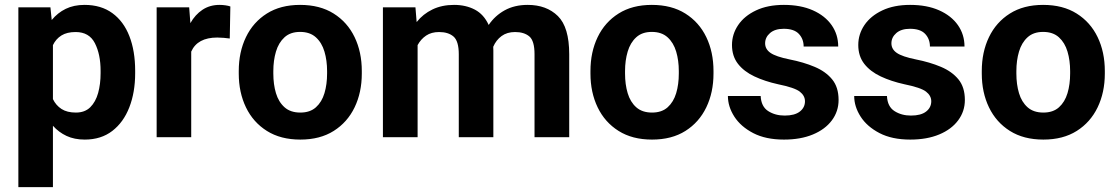

<svg xmlns="http://www.w3.org/2000/svg" viewBox="-20 -558 4546 781"><path d="M529.8 -270V-259.8Q529.8 -182.6 506.1 -121.6Q482.4 -60.5 436.8 -25.4Q391.1 9.8 324.7 9.8Q282.7 9.8 250.7 -5.1Q218.8 -20 195.3 -46.4V203.1H54.7V-528.3H185.1L190.4 -476.6Q214.4 -505.9 247.3 -522Q280.3 -538.1 323.7 -538.1Q391.1 -538.1 437 -504.6Q482.9 -471.2 506.3 -410.9Q529.8 -350.6 529.8 -270ZM389.2 -259.8V-270Q389.2 -336.9 366 -382.3Q342.8 -427.7 287.6 -427.7Q252.4 -427.7 230 -413.8Q207.5 -399.9 195.3 -374.5V-154.8Q207.5 -129.4 230.2 -114.7Q252.9 -100.1 288.6 -100.1Q325.2 -100.1 347.2 -121.8Q369.1 -143.6 379.2 -179.9Q389.2 -216.3 389.2 -259.8Z M917 -531.7 914.6 -401.4Q904.3 -402.8 889.9 -404.1Q875.5 -405.3 863.8 -405.3Q783.2 -405.3 757.8 -348.1V0H617.2V-528.3H749.5L754.4 -463.9Q773.9 -498.5 803.7 -518.3Q833.5 -538.1 873 -538.1Q884.3 -538.1 896.7 -536.4Q909.2 -534.7 917 -531.7Z M951.2 -258.8V-269Q951.2 -346.2 980.5 -407Q1009.8 -467.8 1065.4 -502.9Q1121.1 -538.1 1200.7 -538.1Q1281.2 -538.1 1337.2 -502.9Q1393.1 -467.8 1422.4 -407Q1451.7 -346.2 1451.7 -269V-258.8Q1451.7 -182.1 1422.4 -121.3Q1393.1 -60.5 1337.4 -25.4Q1281.7 9.8 1201.7 9.8Q1121.6 9.8 1065.7 -25.4Q1009.8 -60.5 980.5 -121.3Q951.2 -182.1 951.2 -258.8ZM1091.8 -269V-258.8Q1091.8 -214.8 1102.5 -179Q1113.3 -143.1 1137.5 -121.6Q1161.6 -100.1 1201.7 -100.1Q1241.2 -100.1 1265.1 -121.6Q1289.1 -143.1 1299.8 -179Q1310.5 -214.8 1310.5 -258.8V-269Q1310.5 -312 1299.8 -348.1Q1289.1 -384.3 1264.9 -406.2Q1240.7 -428.2 1200.7 -428.2Q1161.1 -428.2 1137.2 -406.2Q1113.3 -384.3 1102.5 -348.1Q1091.8 -312 1091.8 -269Z M1766.1 -427.7Q1734.9 -427.7 1713.4 -413.3Q1691.9 -398.9 1678.7 -374.5V0H1537.6V-528.3H1669.9L1674.8 -468.3Q1700.7 -501 1739 -519.5Q1777.3 -538.1 1827.1 -538.1Q1875 -538.1 1911.6 -518.8Q1948.2 -499.5 1967.8 -456.5Q1993.2 -494.1 2033 -516.1Q2072.8 -538.1 2126.5 -538.1Q2203.1 -538.1 2249.3 -492.7Q2295.4 -447.3 2295.4 -337.4V0H2154.3V-337.4Q2154.3 -392.1 2133.1 -409.9Q2111.8 -427.7 2075.2 -427.7Q2042.5 -427.7 2020.3 -411.4Q1998 -395 1986.3 -367.7Q1986.8 -360.4 1986.8 -352.5V0H1846.2V-336.9Q1846.2 -390.6 1825 -409.2Q1803.7 -427.7 1766.1 -427.7Z M2381.8 -258.8V-269Q2381.8 -346.2 2411.1 -407Q2440.4 -467.8 2496.1 -502.9Q2551.8 -538.1 2631.3 -538.1Q2711.9 -538.1 2767.8 -502.9Q2823.7 -467.8 2853 -407Q2882.3 -346.2 2882.3 -269V-258.8Q2882.3 -182.1 2853 -121.3Q2823.7 -60.5 2768.1 -25.4Q2712.4 9.8 2632.3 9.8Q2552.2 9.8 2496.3 -25.4Q2440.4 -60.5 2411.1 -121.3Q2381.8 -182.1 2381.8 -258.8ZM2522.5 -269V-258.8Q2522.5 -214.8 2533.2 -179Q2543.9 -143.1 2568.1 -121.6Q2592.3 -100.1 2632.3 -100.1Q2671.9 -100.1 2695.8 -121.6Q2719.7 -143.1 2730.5 -179Q2741.2 -214.8 2741.2 -258.8V-269Q2741.2 -312 2730.5 -348.1Q2719.7 -384.3 2695.6 -406.2Q2671.4 -428.2 2631.3 -428.2Q2591.8 -428.2 2567.9 -406.2Q2543.9 -384.3 2533.2 -348.1Q2522.5 -312 2522.5 -269Z M3254.4 -146Q3254.4 -168.9 3233.2 -185.3Q3211.9 -201.7 3145 -215.3Q3091.3 -227.1 3048.8 -247.1Q3006.3 -267.1 2981.9 -298.3Q2957.5 -329.6 2957.5 -375Q2957.5 -418.9 2982.7 -456.1Q3007.8 -493.2 3055.2 -515.6Q3102.5 -538.1 3168.5 -538.1Q3236.8 -538.1 3286.4 -516.1Q3335.9 -494.1 3362.8 -455.8Q3389.6 -417.5 3389.6 -368.7H3249Q3249 -399.4 3229.5 -420.2Q3210 -440.9 3168 -440.9Q3132.3 -440.9 3112.3 -423.6Q3092.3 -406.2 3092.3 -381.8Q3092.3 -357.9 3114.3 -342.8Q3136.2 -327.6 3191.4 -316.4Q3248.5 -305.2 3293.7 -286.1Q3338.9 -267.1 3365 -235.1Q3391.1 -203.1 3391.1 -151.4Q3391.1 -105 3363.8 -68.4Q3336.4 -31.7 3286.6 -11Q3236.8 9.8 3168.9 9.8Q3094.7 9.8 3043.9 -16.6Q2993.2 -43 2967 -83.7Q2940.9 -124.5 2940.9 -167.5H3074.2Q3076.2 -124.5 3104.7 -106.2Q3133.3 -87.9 3171.9 -87.9Q3212.4 -87.9 3233.4 -104.2Q3254.4 -120.6 3254.4 -146Z M3768.1 -146Q3768.1 -168.9 3746.8 -185.3Q3725.6 -201.7 3658.7 -215.3Q3605 -227.1 3562.5 -247.1Q3520 -267.1 3495.6 -298.3Q3471.2 -329.6 3471.2 -375Q3471.2 -418.9 3496.3 -456.1Q3521.5 -493.2 3568.8 -515.6Q3616.2 -538.1 3682.1 -538.1Q3750.5 -538.1 3800 -516.1Q3849.6 -494.1 3876.5 -455.8Q3903.3 -417.5 3903.3 -368.7H3762.7Q3762.7 -399.4 3743.2 -420.2Q3723.6 -440.9 3681.6 -440.9Q3646 -440.9 3626 -423.6Q3606 -406.2 3606 -381.8Q3606 -357.9 3627.9 -342.8Q3649.9 -327.6 3705.1 -316.4Q3762.2 -305.2 3807.4 -286.1Q3852.5 -267.1 3878.7 -235.1Q3904.8 -203.1 3904.8 -151.4Q3904.8 -105 3877.4 -68.4Q3850.1 -31.7 3800.3 -11Q3750.5 9.8 3682.6 9.8Q3608.4 9.8 3557.6 -16.6Q3506.8 -43 3480.7 -83.7Q3454.6 -124.5 3454.6 -167.5H3587.9Q3589.8 -124.5 3618.4 -106.2Q3647 -87.9 3685.5 -87.9Q3726.1 -87.9 3747.1 -104.2Q3768.1 -120.6 3768.1 -146Z M3973.6 -258.8V-269Q3973.6 -346.2 4002.9 -407Q4032.2 -467.8 4087.9 -502.9Q4143.6 -538.1 4223.1 -538.1Q4303.7 -538.1 4359.6 -502.9Q4415.5 -467.8 4444.8 -407Q4474.1 -346.2 4474.1 -269V-258.8Q4474.1 -182.1 4444.8 -121.3Q4415.5 -60.5 4359.9 -25.4Q4304.2 9.8 4224.1 9.8Q4144 9.8 4088.1 -25.4Q4032.2 -60.5 4002.9 -121.3Q3973.6 -182.1 3973.6 -258.8ZM4114.3 -269V-258.8Q4114.3 -214.8 4125 -179Q4135.7 -143.1 4159.9 -121.6Q4184.1 -100.1 4224.1 -100.1Q4263.7 -100.1 4287.6 -121.6Q4311.5 -143.1 4322.3 -179Q4333 -214.8 4333 -258.8V-269Q4333 -312 4322.3 -348.1Q4311.5 -384.3 4287.4 -406.2Q4263.2 -428.2 4223.1 -428.2Q4183.6 -428.2 4159.7 -406.2Q4135.7 -384.3 4125 -348.1Q4114.3 -312 4114.3 -269Z"/></svg>

Font: Vazirmatn RD UI FD
Style: Bold
Weight: 700
Designer: Saber Rastikerdar
Foundry: Saber Rastikerdar
Version: Version 33.003